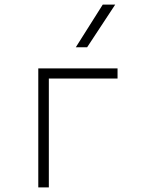

<svg xmlns="http://www.w3.org/2000/svg" viewBox="-20 -815 626 835"><path d="M146.5 0H192.4V-473.6H491.2V-517.6H146.5ZM309.6 -609.4H358.9L481 -794.9H426.8Z"/></svg>

Font: Cascadia Mono PL ExtraLight
Style: Regular
Weight: 200
Monospace: yes
Designer: Aaron Bell
Foundry: Saja Typeworks
Version: Version 2404.023